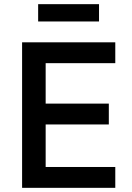

<svg xmlns="http://www.w3.org/2000/svg" viewBox="-20 -901 633 921"><path d="M533 0H86V-698H533V-598H199V-404H502V-304H199V-100H533ZM163 -798V-881H455V-798Z"/></svg>

Font: IBM Plex Sans Medm
Style: Regular
Weight: 500
Designer: Mike Abbink, Paul van der Laan, Pieter van Rosmalen
Foundry: Bold Monday
Version: Version 3.005